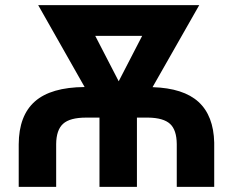

<svg xmlns="http://www.w3.org/2000/svg" viewBox="-20 -731 912 751"><path d="M576.7 -390.1Q697.8 -386.2 756.6 -332.3Q815.4 -278.3 817.9 -173.3V0H671.4V-167.5Q670.9 -222.7 645.3 -246.3Q619.6 -270 560.1 -271H515.6V0H369.1V-271H316.9Q253.4 -271 226.8 -246.8Q200.2 -222.7 199.7 -167.5V0H53.2V-166.5Q53.7 -278.8 116.5 -334.2Q179.2 -389.6 311 -390.6L129.4 -710.9H759.3ZM444.3 -413.1 536.1 -590.8H352.5Z"/></svg>

Font: Roboto
Style: Bold
Weight: 700
Designer: Google
Version: Version 2.134; 2016; ttfautohint (v1.6)